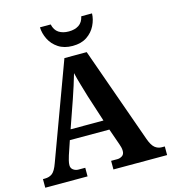

<svg xmlns="http://www.w3.org/2000/svg" viewBox="-132 -1034 1017 1140"><g transform="rotate(-15 376.5 -464.0)"><path d="M4 0V-53H16Q43 -53 61.5 -67Q80 -81 96 -126L313 -714H450L659 -125Q674 -83 692.5 -68Q711 -53 735 -53H753V0H423V-53H462Q477 -53 491 -62Q505 -71 505 -92Q505 -104 502 -115.5Q499 -127 496 -135L461 -235H218L189 -149Q185 -137 181 -120.5Q177 -104 177 -92Q177 -73 191 -63Q205 -53 222 -53H264V0ZM239 -296H441L388 -460Q378 -494 365.5 -536Q353 -578 345 -613Q336 -581 323 -540.5Q310 -500 298 -465ZM380 -771Q328 -771 292.5 -794.5Q257 -818 239 -854.5Q221 -891 220 -928H286Q294 -892 318.5 -876Q343 -860 380 -860Q417 -860 441.5 -876Q466 -892 474 -928H540Q539 -891 521 -854.5Q503 -818 468 -794.5Q433 -771 380 -771Z"/></g></svg>

Font: Noto Serif Yezidi
Style: Bold
Weight: 700
Designer: Dalton Maag Ltd
Foundry: Dalton Maag Ltd
Version: Version 1.001; ttfautohint (v1.8.4.7-5d5b)